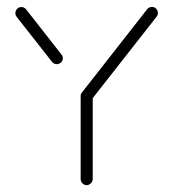

<svg xmlns="http://www.w3.org/2000/svg" viewBox="-20 -539 504 559"><path d="M232.2 -273Q239.6 -273 244.8 -267.8Q250 -262.6 250 -255.2V-17.8Q250 -10.7 244.8 -5.4Q239.6 0 232.2 0Q225.2 0 220 -5.2Q214.8 -10.4 214.8 -17.8V-255.2Q214.8 -262.6 220 -267.8Q225.2 -273 232.2 -273ZM163 -369.6Q163 -362.6 157.8 -357.4Q152.6 -352.2 145.2 -352.2Q141.1 -352.2 137.4 -354.1Q133.7 -355.9 131.5 -358.9L28.5 -490Q24.8 -494.8 24.8 -500.7Q24.8 -508.1 29.8 -513.3Q34.8 -518.5 42.2 -518.5Q46.3 -518.5 50 -516.7Q53.7 -514.8 55.9 -511.9L158.9 -380.4Q163 -375.6 163 -369.6ZM422.2 -518.9Q429.6 -518.9 434.6 -513.7Q439.6 -508.5 439.6 -501.1Q439.6 -495.2 435.9 -490.4L245.9 -248.1Q243.7 -245.2 240 -243.3Q236.3 -241.5 232.2 -241.5Q225.2 -241.5 220 -246.7Q214.8 -251.9 214.8 -258.9Q214.8 -265.6 218.5 -269.6L408.5 -512.2Q410.7 -515.2 414.4 -517Q418.1 -518.9 422.2 -518.9Z"/></svg>

Font: 26F Galaxy Sans Light
Style: Regular
Weight: 300
Designer: C₂₉H₂₅N₃O₅
Version: Version 1.100